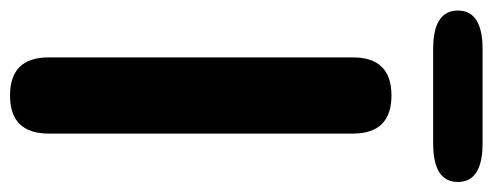

<svg xmlns="http://www.w3.org/2000/svg" viewBox="-312 -646 958 373"><g transform="rotate(90 166.5 -459.0)"><path d="M165 0Q91 0 91 -75V-666Q91 -741 165 -741Q239 -741 239 -666V-75Q239 0 165 0ZM75 -822Q0 -822 0 -870Q0 -918 75 -918H258Q333 -918 333 -870Q333 -822 258 -822Z"/></g></svg>

Font: Resource Han Rounded JP
Style: Bold
Weight: 700
Designer: Cyano Hao (round all glyphs); Ryoko NISHIZUKA 西塚涼子 (kana, bopomofo & ideographs); Paul D. Hunt (Latin, Greek & Cyrillic)
Foundry: Cyano Hao
Version: 0.990